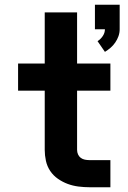

<svg xmlns="http://www.w3.org/2000/svg" viewBox="-20 -787 540 807"><path d="M421 -569 390 -614Q403 -622 412 -635.5Q421 -649 421 -664H379V-767H483V-664Q483 -649 478 -635Q473 -621 464.5 -608.5Q456 -596 445 -586.5Q434 -577 421 -569ZM356 0Q333 0 309.5 -3Q286 -6 264.5 -14Q243 -22 223.5 -35.5Q204 -49 191 -68.5Q178 -88 173 -111Q168 -134 168 -157V-406H56V-520H168V-735H304V-520H444V-406H304V-157Q304 -147 308 -138Q312 -129 319.5 -123.5Q327 -118 336.5 -116Q346 -114 356 -114H444V0Z"/></svg>

Font: Iosevka SS04 Heavy
Style: Regular
Weight: 900
Monospace: yes
Designer: Belleve Invis
Foundry: Belleve Invis
Version: Version 19.0.0; ttfautohint (v1.8.4)